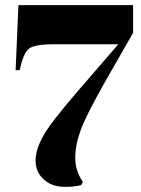

<svg xmlns="http://www.w3.org/2000/svg" viewBox="-20 -720 550 750"><path d="M235 10C235 10 235 10 235 10C258 10 278 8 297 3C297 3 304 -9 304 -9C304 -9 304 -9 304 -9C284 -38 274 -69 274 -103C274 -137 281 -173 295 -211C308 -248 340 -311 389 -398C389 -398 500 -592 500 -592C500 -592 500 -700 500 -700C500 -700 52 -700 52 -700C52 -700 41 -446 41 -446C41 -446 57 -446 57 -446C57 -446 57 -446 57 -446C66 -490 78 -518 93 -530C108 -541 139 -547 186 -547C186 -547 442 -547 442 -547C442 -547 277 -356 277 -356C277 -356 277 -356 277 -356C211 -279 168 -224 149 -189C129 -154 119 -122 119 -93C119 -64 129 -39 150 -20C171 0 199 10 235 10Z"/></svg>

Font: Abril Fatface Utterance
Style: Regular
Weight: 500
Designer: Veronika Burian, Jos Scaglione
Foundry: TypeTogether
Version: ""